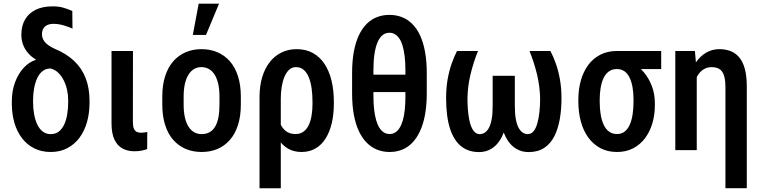

<svg xmlns="http://www.w3.org/2000/svg" viewBox="-20 -800 4059 1023"><path d="M93.8 -614.7Q93.8 -662.1 113.3 -695.8Q132.8 -729.5 169.9 -747.8Q207 -766.1 259.3 -766.1Q291.5 -766.1 314 -760Q336.4 -753.9 365.2 -741.7L366.2 -647.5Q351.1 -654.8 322.5 -663.8Q293.9 -672.9 265.1 -672.9Q245.1 -672.9 231.4 -666.3Q217.8 -659.7 210.7 -647.2Q203.6 -634.8 203.6 -617.2Q203.6 -608.9 206.3 -599.4Q209 -589.8 215.8 -580.1Q222.7 -570.3 236.3 -560.1Q250 -549.8 272.5 -539.6Q334 -514.2 375 -475.3Q416 -436.5 436.5 -383.5Q457 -330.6 457 -263.2V-252.4Q457 -196.8 443.4 -148.9Q429.7 -101.1 403.1 -65.7Q376.5 -30.3 338.1 -10.3Q299.8 9.8 250.5 9.8Q200.7 9.8 162.1 -9.8Q123.5 -29.3 96.9 -64.2Q70.3 -99.1 56.6 -146.2Q43 -193.4 43 -248.5V-259.3Q43 -315.4 60.3 -361.8Q77.6 -408.2 106.9 -439.5Q136.2 -470.7 170.9 -481L170.4 -483.4Q147.9 -496.6 130.6 -516.1Q113.3 -535.6 103.5 -560.5Q93.8 -585.4 93.8 -614.7ZM156.2 -266.6V-256.3Q156.2 -221.7 161.9 -190.7Q167.5 -159.7 179 -136Q190.4 -112.3 208 -98.9Q225.6 -85.4 250.5 -85.4Q275.4 -85.4 293 -98.9Q310.5 -112.3 321.8 -136Q333 -159.7 338.1 -190.7Q343.3 -221.7 343.3 -256.3V-266.6Q343.3 -294.4 337.2 -321.8Q331.1 -349.1 319.1 -372.8Q307.1 -396.5 289.8 -412.8Q272.5 -429.2 249.5 -435.1Q225.1 -435.1 207.5 -421.6Q189.9 -408.2 178.7 -384.5Q167.5 -360.8 161.9 -330.6Q156.2 -300.3 156.2 -266.6Z M574.2 -528.3H688.5L688 -151.4Q688 -127.4 693.4 -114.7Q698.7 -102.1 708.5 -97.4Q718.3 -92.8 731.4 -92.8Q741.2 -92.8 750.5 -94.2Q759.8 -95.7 764.6 -97.2L764.2 -5.9Q752 -1 735.4 2.4Q718.8 5.9 694.8 5.9Q660.2 5.9 632.8 -8.8Q605.5 -23.4 589.8 -56.2Q574.2 -88.9 574.2 -143.6Z M844.7 -242.7V-285.2Q844.7 -346.7 859.9 -394Q875 -441.4 903.1 -473.4Q931.2 -505.4 969.2 -521.7Q1007.3 -538.1 1053.2 -538.1Q1100.1 -538.1 1138.4 -521.7Q1176.8 -505.4 1204.8 -473.4Q1232.9 -441.4 1248 -394Q1263.2 -346.7 1263.2 -285.2V-242.7Q1263.2 -181.2 1248 -133.8Q1232.9 -86.4 1204.8 -54.4Q1176.8 -22.5 1138.7 -6.3Q1100.6 9.8 1054.2 9.8Q1008.3 9.8 970 -6.3Q931.6 -22.5 903.3 -54.4Q875 -86.4 859.9 -133.8Q844.7 -181.2 844.7 -242.7ZM958.5 -285.2V-242.7Q958.5 -203.1 965.3 -173.6Q972.2 -144 984.9 -124.5Q997.6 -105 1015.1 -95.2Q1032.7 -85.4 1054.2 -85.4Q1078.1 -85.4 1095.9 -95.2Q1113.8 -105 1125.7 -124.5Q1137.7 -144 1143.6 -173.6Q1149.4 -203.1 1149.4 -242.7V-285.2Q1149.4 -324.2 1142.6 -353.8Q1135.7 -383.3 1123 -403.1Q1110.4 -422.9 1092.5 -432.6Q1074.7 -442.4 1053.2 -442.4Q1032.2 -442.4 1014.9 -432.6Q997.6 -422.9 984.9 -403.1Q972.2 -383.3 965.3 -353.8Q958.5 -324.2 958.5 -285.2ZM1007.3 -613.8 1038.6 -780.3H1147L1077.6 -613.8Z M1362.8 203.1V-282.2Q1362.8 -341.8 1377 -388.9Q1391.1 -436 1417.5 -469.5Q1443.8 -502.9 1480.2 -520.5Q1516.6 -538.1 1560.1 -538.1Q1609.9 -538.1 1647 -517.6Q1684.1 -497.1 1709 -459.5Q1733.9 -421.9 1746.3 -370.8Q1758.8 -319.8 1758.8 -258.3V-248Q1758.8 -191.4 1747.8 -144.3Q1736.8 -97.2 1715.1 -62.5Q1693.4 -27.8 1661.1 -9Q1628.9 9.8 1586.9 9.8Q1545.4 9.8 1514.6 -8.1Q1483.9 -25.9 1462.9 -59.1Q1441.9 -92.3 1429.4 -137.9Q1417 -183.6 1411.6 -238.8Q1413.1 -238.3 1423.8 -231.4Q1434.6 -224.6 1445.1 -218Q1455.6 -211.4 1456.1 -211.4Q1460 -176.3 1470.7 -147.7Q1481.4 -119.1 1502 -102.5Q1522.5 -85.9 1554.7 -85.9Q1579.1 -85.9 1596.4 -98.1Q1613.8 -110.4 1624.5 -132.6Q1635.3 -154.8 1640.1 -184.1Q1645 -213.4 1645 -247.6V-257.8Q1645 -295.4 1640.4 -328.9Q1635.7 -362.3 1625.5 -387.7Q1615.2 -413.1 1598.4 -427.7Q1581.5 -442.4 1556.2 -442.4Q1535.6 -442.4 1520.3 -428Q1504.9 -413.6 1495.1 -389.6Q1485.4 -365.7 1480.7 -335.7Q1476.1 -305.7 1476.1 -274.9V203.1Z M2193.8 -402.3V-309.6H1907.2V-402.3ZM2253.9 -409.7V-303.7Q2253.9 -239.7 2244.6 -189.2Q2235.4 -138.7 2218 -101.3Q2200.7 -64 2176.5 -39.1Q2152.3 -14.2 2121.8 -2.2Q2091.3 9.8 2055.7 9.8Q2020.5 9.8 1989.7 -2.4Q1959 -14.6 1934.3 -39.3Q1909.7 -64 1892.1 -101.3Q1874.5 -138.7 1865.2 -189.2Q1856 -239.7 1856 -303.7V-409.7Q1856 -473.6 1865.2 -524.2Q1874.5 -574.7 1892.1 -611.8Q1909.7 -648.9 1934.1 -673.1Q1958.5 -697.3 1989 -709Q2019.5 -720.7 2054.7 -720.7Q2090.3 -720.7 2120.8 -709Q2151.4 -697.3 2176 -673.1Q2200.7 -648.9 2218 -611.8Q2235.4 -574.7 2244.6 -524.2Q2253.9 -473.6 2253.9 -409.7ZM2140.1 -287.6V-427.2Q2140.1 -467.3 2136.2 -499Q2132.3 -530.8 2125.5 -554.7Q2118.7 -578.6 2108.2 -594Q2097.7 -609.4 2084.5 -617.4Q2071.3 -625.5 2054.7 -625.5Q2034.7 -625.5 2019 -613.3Q2003.4 -601.1 1992.4 -576.4Q1981.4 -551.8 1975.6 -514.4Q1969.7 -477.1 1969.7 -427.2V-287.6Q1969.7 -247.1 1973.6 -214.8Q1977.5 -182.6 1984.6 -158.4Q1991.7 -134.3 2002.2 -118.2Q2012.7 -102.1 2026.1 -94Q2039.6 -85.9 2055.7 -85.9Q2071.8 -85.9 2085.2 -94Q2098.6 -102.1 2108.9 -118.2Q2119.1 -134.3 2126.2 -158.4Q2133.3 -182.6 2136.7 -214.8Q2140.1 -247.1 2140.1 -287.6Z M2801.3 -528.3H2912.6Q2928.7 -498 2942.1 -459.7Q2955.6 -421.4 2963.6 -375.5Q2971.7 -329.6 2971.7 -275.4Q2971.7 -216.8 2962.6 -165.3Q2953.6 -113.8 2933.6 -74.2Q2913.6 -34.7 2879.9 -12.2Q2846.2 10.3 2796.4 10.3Q2760.3 10.3 2731.4 -6.6Q2702.6 -23.4 2682.6 -55.7Q2662.6 -87.9 2652.1 -135Q2641.6 -182.1 2641.6 -242.7V-396H2723.1V-235.8Q2723.1 -194.3 2728.3 -165.8Q2733.4 -137.2 2742.9 -119.6Q2752.4 -102.1 2764.9 -93.8Q2777.3 -85.4 2791.5 -85.4Q2810.5 -85.4 2823 -100.8Q2835.4 -116.2 2843 -142.8Q2850.6 -169.4 2854.2 -203.6Q2857.9 -237.8 2857.9 -275.4Q2856.4 -340.8 2841.1 -404.3Q2825.7 -467.8 2801.3 -528.3ZM2415 -528.3H2526.9Q2502.4 -467.8 2487.1 -404.3Q2471.7 -340.8 2470.7 -275.4Q2470.7 -245.6 2472.9 -217.5Q2475.1 -189.5 2479.5 -165.5Q2483.9 -141.6 2491.7 -123.5Q2499.5 -105.5 2510.5 -95.5Q2521.5 -85.4 2536.1 -85.4Q2550.8 -85.4 2563.5 -93.8Q2576.2 -102.1 2585.4 -119.6Q2594.7 -137.2 2599.9 -165.8Q2605 -194.3 2605 -235.8V-396H2686.5V-242.7Q2686.5 -182.1 2676 -135Q2665.5 -87.9 2645.5 -55.7Q2625.5 -23.4 2596.9 -6.6Q2568.4 10.3 2532.2 10.3Q2492.2 10.3 2462.6 -4.4Q2433.1 -19 2412.8 -45.4Q2392.6 -71.8 2380.1 -107.7Q2367.7 -143.6 2362.3 -186.3Q2356.9 -229 2356.9 -275.4Q2356.9 -329.6 2364.7 -375.5Q2372.6 -421.4 2386 -459.7Q2399.4 -498 2415 -528.3Z M3061.5 -258.3V-269.5Q3061.5 -324.7 3075 -371.8Q3088.4 -418.9 3114.5 -454.1Q3140.6 -489.3 3179.2 -508.8Q3217.8 -528.3 3266.6 -528.3Q3277.8 -524.9 3287.4 -512.2Q3296.9 -499.5 3311.3 -485.8Q3325.7 -472.2 3351.1 -464.4Q3383.8 -446.8 3410.6 -414.8Q3437.5 -382.8 3453.4 -340.8Q3469.2 -298.8 3469.2 -250V-239.3Q3469.2 -189 3456.1 -143.8Q3442.9 -98.6 3417 -64Q3391.1 -29.3 3353.5 -9.8Q3315.9 9.8 3267.6 9.8Q3217.8 9.8 3179.4 -10.5Q3141.1 -30.8 3114.7 -66.9Q3088.4 -103 3075 -152.1Q3061.5 -201.2 3061.5 -258.3ZM3175.3 -269V-258.3Q3175.3 -222.7 3180.2 -191.7Q3185.1 -160.6 3195.8 -136.7Q3206.5 -112.8 3224.4 -99.4Q3242.2 -85.9 3267.6 -85.9Q3292 -85.9 3308.8 -99.4Q3325.7 -112.8 3335.9 -136.7Q3346.2 -160.6 3350.8 -191.9Q3355.5 -223.1 3355.5 -258.8V-269.5Q3355.5 -302.2 3350.8 -331.5Q3346.2 -360.8 3335.9 -383.5Q3325.7 -406.2 3308.6 -419.2Q3291.5 -432.1 3266.6 -432.1Q3241.7 -432.1 3223.9 -419.2Q3206.1 -406.2 3195.6 -383.5Q3185.1 -360.8 3180.2 -331.3Q3175.3 -301.8 3175.3 -269ZM3502.9 -528.3V-432.1H3266.6V-528.3Z M3692.4 -415.5V0H3578.1V-528.3H3682.6ZM3669.9 -281.7 3638.2 -280.8Q3638.2 -336.4 3650.6 -383.5Q3663.1 -430.7 3686.3 -465.3Q3709.5 -500 3741.7 -519Q3773.9 -538.1 3813 -538.1Q3845.7 -538.1 3872.3 -527.8Q3898.9 -517.6 3918.5 -494.6Q3938 -471.7 3948.5 -433.3Q3959 -395 3959 -338.4V202.6H3845.2V-337.4Q3845.2 -366.7 3840.6 -386.7Q3835.9 -406.7 3826.9 -418.9Q3817.9 -431.2 3804 -436.8Q3790 -442.4 3772 -442.4Q3747.1 -442.4 3727.8 -429.9Q3708.5 -417.5 3695.8 -395.3Q3683.1 -373 3676.5 -344Q3669.9 -314.9 3669.9 -281.7Z"/></svg>

Font: Roboto Condensed Medium
Style: Regular
Weight: 500
Designer: Christian Robertson
Foundry: Google
Version: Version 3.0